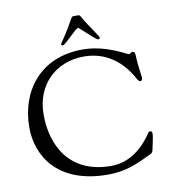

<svg xmlns="http://www.w3.org/2000/svg" viewBox="-98 -998 1003 1104"><g transform="rotate(-10 403.5 -446.0)"><path d="M307 -763C307 -758 314 -757 317 -757C331 -757 406 -841 419 -841C426 -841 509 -756 522 -756C525 -756 533 -756 533 -764C533 -774 485 -833 447 -901C441 -912 436 -912 430 -912H405C388 -912 398 -899 311 -772C309 -768 307 -765 307 -763ZM44 -324C44 -167 142 20 444 20C548 20 615 -11 702 -53C710 -57 716 -62 718 -71C722 -92 736 -145 736 -169C736 -176 733 -183 727 -183C720 -183 716 -183 712 -176C672 -115 594 -26 470 -26C227 -26 138 -203 138 -384C138 -557 258 -673 423 -673C553 -673 645 -600 703 -491C707 -484 714 -477 720 -477C724 -477 732 -479 732 -495C732 -507 720 -569 718 -635C718 -646 709 -651 703 -651C695 -651 689 -641 682 -641C673 -641 561 -714 423 -714C175 -714 44 -537 44 -324Z"/></g></svg>

Font: OFL Sorts Mill Goudy
Style: Regular
Weight: 500
Version: Version 003.000